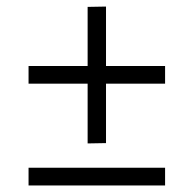

<svg xmlns="http://www.w3.org/2000/svg" viewBox="-20 -565 590 585"><path d="M67 0ZM483 -310H303V-129L247 -128V-310H67V-364H247V-544L303 -545V-364H483ZM67 -54H483V0H67Z"/></svg>

Font: Biryani UltraLight
Style: Regular
Weight: 250
Designer: Dan Reynolds and Mathieu Réguer
Foundry: Dan Reynolds and Mathieu Réguer
Version: Version 1.003; ttfautohint (v1.1) -l 5 -r 5 -G 72 -x 0 -D la